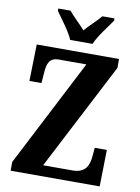

<svg xmlns="http://www.w3.org/2000/svg" viewBox="-100 -997 777 1064"><g transform="rotate(10 289.0 -465.5)"><path d="M235 -771H361C379 -816 430 -880 456 -918V-931H388C368 -905 322 -865 298 -836C273 -865 229 -905 209 -931H140V-918C166 -880 217 -816 235 -771ZM36 0H537L541 -206H473L469 -161C465 -111 450 -61 374 -61H208L520 -664V-714H57L52 -508H120L124 -562C127 -617 138 -653 192 -653H347L36 -49Z"/></g></svg>

Font: Noto Serif Tamil ExtraCondensed ExtraBold
Style: Regular
Weight: 800
Width: 2
Designer: Indian Type Foundry, Tom Grace, and the Monotype Design Team
Foundry: Monotype Imaging Inc.
Version: Version 2.004